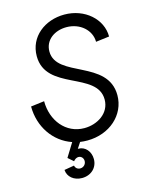

<svg xmlns="http://www.w3.org/2000/svg" viewBox="-135 -800 856 1101"><g transform="rotate(-15 293.0 -250.0)"><path d="M298 16C430 16 531 -74 531 -191C531 -402 219 -376 219 -533C219 -602 279 -643 349 -643C430 -643 492 -587 492 -518L572 -528C572 -632 477 -716 356 -716C240 -716 142 -641 142 -526C142 -320 454 -353 454 -186C454 -104 377 -57 300 -57C190 -57 116 -151 116 -266L36 -256C36 -136 105 -34 211 2L161 83L193 111C202 100 212 94 223 94C239 94 252 107 252 125C252 144 237 160 217 160C201 160 189 150 186 135L127 145C129 186 165 216 213 216C267 216 306 179 306 128C306 83 276 48 236 48H232L255 13C269 15 283 16 298 16Z"/></g></svg>

Font: Uncut Sans
Style: Italic
Weight: 400
Italic angle: -11°
Designer: Kasper Nordkvist
Foundry: UNCUT.wtf
Version: Version 1.304;Glyphs 3.2 (3246)